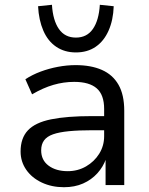

<svg xmlns="http://www.w3.org/2000/svg" viewBox="-20 -773 623 802"><path d="M247 9Q196 9 154.5 -10.5Q113 -30 89.5 -64Q66 -98 66 -140Q66 -196 96.5 -228.5Q127 -261 193 -274.5Q259 -288 364 -288H429V-229H367Q309 -229 268 -225Q227 -221 201.5 -212Q176 -203 164 -186.5Q152 -170 152 -145Q152 -104 183 -81Q214 -58 263 -58Q305 -58 339.5 -78Q374 -98 394.5 -131Q415 -164 415 -204V-318Q415 -377 384 -404Q353 -431 290 -431Q246 -431 203 -418.5Q160 -406 114 -379L86 -442Q115 -461 150 -474Q185 -487 222.5 -494Q260 -501 296 -501Q360 -501 405.5 -481Q451 -461 475 -419Q499 -377 499 -310V0H421V-110H423Q411 -76 386.5 -49Q362 -22 327 -6.5Q292 9 247 9ZM297 -554Q250 -554 215 -577.5Q180 -601 161 -645Q142 -689 139 -747L197 -753Q201 -688 226 -652Q251 -616 297 -616Q343 -616 368 -652Q393 -688 397 -753L455 -747Q453 -689 433.5 -645Q414 -601 379.5 -577.5Q345 -554 297 -554Z"/></svg>

Font: Nunito Sans 9pt
Style: Regular
Weight: 400
Version: Version 3.101;gftools[0.9.27]